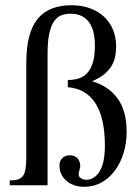

<svg xmlns="http://www.w3.org/2000/svg" viewBox="-20 -715 540 741"><path d="M468.8 -206.1Q468.8 -164.1 457.3 -125.7Q445.8 -87.4 424.6 -58.1Q403.3 -28.8 372.8 -11.5Q342.3 5.9 304.2 5.9Q283.7 5.9 266.6 0Q249.5 -5.9 237.1 -16.4Q224.6 -26.9 217.3 -41.3Q210 -55.7 209.5 -73.2Q208.5 -91.8 219.5 -103.8Q230.5 -115.7 249 -115.7Q268.1 -115.7 278.3 -105Q288.6 -94.2 289.6 -77.1Q290 -73.7 289.1 -69.1Q288.1 -64.5 286.9 -59.6Q285.6 -54.7 284.7 -50.3Q283.7 -45.9 283.7 -43.9Q283.7 -32.7 291.3 -27.6Q298.8 -22.5 312 -21Q344.7 -21 364.7 -54Q384.8 -86.9 384.8 -153.3Q384.8 -203.1 376.5 -243.4Q368.2 -283.7 350.6 -312.7Q333 -341.8 305.9 -358.6Q278.8 -375.5 241.7 -378.4V-406.2Q266.1 -406.2 285.4 -412.8Q304.7 -419.4 318.4 -435.1Q332 -450.7 339.1 -476.1Q346.2 -501.5 346.2 -539.1Q346.2 -572.3 339.4 -595.7Q332.5 -619.1 320.1 -633.8Q307.6 -648.4 290.3 -655.3Q272.9 -662.1 252.4 -662.1Q233.4 -662.1 217 -656Q200.7 -649.9 188.7 -632.8Q176.8 -615.7 170.2 -585.4Q163.6 -555.2 163.6 -506.3V0H17.6V-18.6Q36.6 -18.6 49.1 -22.5Q61.5 -26.4 68.6 -36.1Q75.7 -45.9 78.6 -63.7Q81.5 -81.5 81.5 -109.4V-472.7Q81.5 -532.2 92.8 -574.5Q104 -616.7 126.2 -643.3Q148.4 -669.9 181.2 -682.4Q213.9 -694.8 256.3 -694.8Q294.9 -694.8 326.7 -683.3Q358.4 -671.9 381.1 -650.9Q403.8 -629.9 416 -600.6Q428.2 -571.3 428.2 -536.1Q428.2 -517.1 424.8 -498.3Q421.4 -479.5 411.4 -462.2Q401.4 -444.8 383.1 -429.2Q364.7 -413.6 335 -401.4Q398.4 -383.3 433.6 -335.2Q468.8 -287.1 468.8 -206.1Z"/></svg>

Font: Doulos SIL Viet
Style: Regular
Weight: 400
Designer: Walt Agee, Victor Gaultney, Peter Martin, Debbi Hosken, Becca Hirsbrunner
Foundry: SIL International
Version: Version 5.000